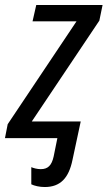

<svg xmlns="http://www.w3.org/2000/svg" viewBox="-45 -556 433 773"><path d="M135 197C198 197 232 161 247 87L280 -67H83L355 -473L368 -536H101L86 -470H263L-14 -56L-25 0H186L171 74C163 110 148 125 119 125C105 125 90 121 81 117V186C93 192 114 197 135 197Z"/></svg>

Font: Noto Sans Display SemiCondensed
Style: Italic
Weight: 400
Width: 4
Italic angle: -12°
Designer: Monotype Design Team
Foundry: Monotype Imaging Inc.
Version: Version 1.900